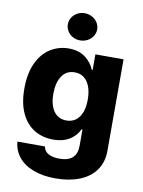

<svg xmlns="http://www.w3.org/2000/svg" viewBox="-102 -822 822 1101"><g transform="rotate(10 309.0 -271.0)"><path d="M47.9 40H208Q212.9 67.9 237.8 81.3Q262.7 94.7 302.7 94.7Q403.3 94.7 403.3 1V-92.8H397.5Q380.9 -54.7 342.3 -30.8Q303.7 -6.8 247.1 -6.8Q186.5 -6.8 138.4 -35.2Q90.3 -63.5 62.3 -121.8Q34.2 -180.2 34.2 -266.6Q34.2 -355.5 63 -416.5Q91.8 -477.5 140.1 -507.3Q188.5 -537.1 246.1 -537.1Q304.7 -537.1 342 -509Q379.4 -481 396.5 -439.5H401.4V-530.3H565.4V2.9Q565.4 68.8 532.2 115.5Q499 162.1 438.7 186Q378.4 210 298.8 210Q224.1 210 168.9 188.7Q113.8 167.5 82.8 128.9Q51.8 90.3 47.9 40ZM403.3 -266.6Q403.3 -332.5 377 -370.4Q350.6 -408.2 302.7 -408.2Q255.4 -408.2 229.2 -369.9Q203.1 -331.5 203.1 -266.6Q203.1 -201.2 229.2 -164.6Q255.4 -127.9 302.7 -127.9Q350.1 -127.9 376.7 -164.6Q403.3 -201.2 403.3 -266.6ZM215.8 -672.9Q215.8 -694.3 227.3 -712.6Q238.8 -731 258.3 -741.5Q277.8 -752 300.8 -752Q323.7 -752 343.5 -741.5Q363.3 -731 375 -712.6Q386.7 -694.3 386.7 -672.9Q386.7 -651.4 375 -633.1Q363.3 -614.7 343.5 -604.2Q323.7 -593.8 300.8 -593.8Q277.8 -593.8 258.3 -604.2Q238.8 -614.7 227.3 -633.1Q215.8 -651.4 215.8 -672.9Z"/></g></svg>

Font: Pretendard GOV ExtraBold
Style: Regular
Weight: 800
Designer: Base glyphs from Inter by Rasmus Andersson; Hangeul glyphs from Noto Sans CJK(Source Han Sans) by Jang Soo-young and Kan
Foundry: Kil Hyung-jin
Version: Version 1.309